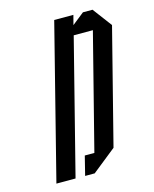

<svg xmlns="http://www.w3.org/2000/svg" viewBox="-103 -737 647 807"><g transform="rotate(-15 220.0 -333.5)"><path d="M283.3 -625 335.8 -666.7H377.5L440 -583.3L312.5 -83.3L208.3 0H166.7L187.5 -83.3H229.2L356.7 -583.3H273.3L125 0H41.7L210.8 -666.7H294.2Z"/></g></svg>

Font: Yulong
Style: Italic
Weight: 400
Italic angle: -14.25°
Designer: GGBotNet
Foundry: f0n7.com
Version: 1.00